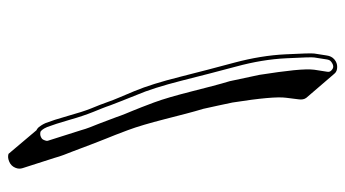

<svg xmlns="http://www.w3.org/2000/svg" viewBox="-214 -518 873 486"><g transform="rotate(90 223.0 -274.5)"><path d="M149 -691C142 -691 136 -689 130 -684C124 -679 121 -672 120 -665L115 -633C114 -626 115 -601 117 -560C119 -519 126 -476 138 -431C150 -386 162 -341 174 -293C186 -245 198 -207 210 -178C222 -149 232 -127 237 -112C242 -97 248 -83 254 -68C260 -53 266 -34 273 -9C280 16 286 34 291 47C294 54 298 60 301 64C304 67 306 69 309 70L369 141C376 143 382 142 389 139C396 136 401 131 404 124C407 117 407 111 405 105L379 24C375 9 369 -6 363 -21C357 -36 352 -51 346 -66C340 -81 335 -95 330 -107C325 -119 318 -137 309 -161C300 -185 291 -216 281 -255C271 -294 263 -326 255 -352C249 -378 244 -403 239 -426C228 -496 224 -541 227 -562L231 -594C232 -601 231 -608 227 -613L166 -684C162 -689 156 -691 149 -691ZM148 -681C152 -681 155 -679 158 -676C161 -673 162 -670 161 -665L156 -633C153 -609 158 -565 169 -494C174 -470 179 -446 185 -419C193 -393 201 -361 211 -322C221 -283 230 -251 239 -227C248 -203 255 -185 260 -173C265 -161 271 -147 276 -132C282 -117 287 -102 293 -87C299 -72 305 -58 309 -43L335 39C337 43 336 46 334 51C332 56 330 57 326 59C322 61 317 61 313 60C311 59 306 55 301 43C296 30 290 11 283 -13C276 -38 269 -58 263 -73C257 -88 251 -102 246 -117C240 -132 232 -154 220 -183C208 -211 196 -249 184 -296C172 -344 160 -390 148 -435C136 -479 129 -521 127 -562C125 -603 124 -628 125 -633L130 -665C131 -670 132 -673 136 -676C140 -679 144 -681 148 -681Z"/></g></svg>

Font: AppleStorm
Style: ShdRgIta
Weight: 400
Foundry: Cannot Into Space Fonts
Version: Version 1.01